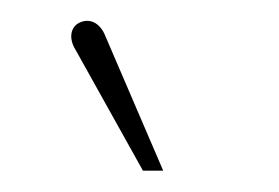

<svg xmlns="http://www.w3.org/2000/svg" viewBox="-20 -748 262 180"><path d="M133 -588 78 -716C75 -723 67 -732 55 -727C46 -723 44 -712 51 -701L114 -588Z"/></svg>

Font: Advent Pro
Style: Thin
Weight: 100
Designer: Andreas Kalpakidis
Foundry: Andreas Kalpakidis
Version: Version 2.002 2007